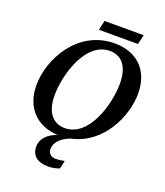

<svg xmlns="http://www.w3.org/2000/svg" viewBox="-188 -972 1149 1337"><g transform="rotate(20 386.5 -303.5)"><path d="M336 -776H626L642 -847H352ZM328 240C359 240 388 234 412 224L425 164C400 169 378 172 360 172C326 172 303 151 303 120C303 56 369 17 415 2C638 -46 745 -285 745 -450C745 -641 619 -725 475 -725C200 -725 59 -458 59 -266C59 -91 169 4 316 11C249 34 204 77 204 138C204 204 251 240 328 240ZM346 -51C266 -51 202 -108 202 -241C202 -399 282 -664 459 -664C542 -664 602 -606 602 -474C602 -316 523 -51 346 -51Z"/></g></svg>

Font: Noto Serif SemiBold
Style: Italic
Weight: 600
Italic angle: -12°
Designer: Monotype Design Team
Foundry: Monotype Imaging Inc.
Version: Version 2.014